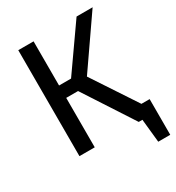

<svg xmlns="http://www.w3.org/2000/svg" viewBox="-202 -830 1018 1109"><g transform="rotate(-30 307.5 -276.0)"><path d="M356.9 -376.4 550.8 -82.6H605.6V155.4H525.6L509.7 0H485.1L270.8 -329.7H191.8V0H89.7V-706.7H191.8V-412.3H271.8L478.5 -706.7H585.6Z"/></g></svg>

Font: Fira Code Fixed Retina
Style: Regular
Weight: 450
Monospace: yes
Designer: Carrois Corporate, Edenspiekermann AG, Nikita Prokopov
Foundry: Carrois Corporate, Edenspiekermann AG, Nikita Prokopov
Version: Version 5.002